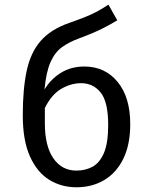

<svg xmlns="http://www.w3.org/2000/svg" viewBox="-20 -789 655 821"><path d="M443.6 -769.2 481.5 -702.1Q453.8 -685.1 415.6 -665.9Q377.4 -646.7 317.4 -624.6Q275.4 -609.2 245.1 -587.4Q214.9 -565.6 196.2 -523.8Q177.4 -482.1 170.3 -406.2Q196.9 -450.8 240.5 -477.7Q284.1 -504.6 340.5 -504.6Q428.7 -504.6 482.8 -439Q536.9 -373.3 536.9 -257.9Q536.9 -171.3 507.7 -111Q478.5 -50.8 426.4 -19.5Q374.4 11.8 306.7 11.8Q242.1 11.8 190.3 -20.3Q138.5 -52.3 107.9 -120.5Q77.4 -188.7 77.4 -295.9Q77.4 -408.2 94.1 -486.2Q110.8 -564.1 153.6 -613.6Q196.4 -663.1 275.4 -690.8Q314.9 -704.6 343.1 -715.9Q371.3 -727.2 394.9 -739.7Q418.5 -752.3 443.6 -769.2ZM171.8 -262.1Q171.8 -164.6 208.2 -112.1Q244.6 -59.5 306.7 -59.5Q344.1 -59.5 374.9 -75.6Q405.6 -91.8 424.1 -134.1Q442.6 -176.4 442.6 -254.9Q442.6 -353.3 410.5 -393.3Q378.5 -433.3 326.7 -433.3Q283.6 -433.3 242.1 -409.2Q200.5 -385.1 171.8 -327.2Z"/></svg>

Font: FiraCode Nerd Font
Style: Regular
Weight: 400
Designer: Carrois Corporate, Edenspiekermann AG, Nikita Prokopov
Foundry: Carrois Corporate, Edenspiekermann AG, Nikita Prokopov
Version: Version 6.002;Nerd Fonts 2.2.2